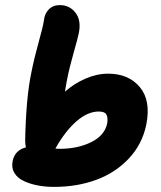

<svg xmlns="http://www.w3.org/2000/svg" viewBox="-20 -775 632 756"><path d="M192.9 -39.1Q159.7 -39.1 129.6 -44.7Q99.6 -50.3 74.5 -61.8Q49.3 -73.2 36.9 -93.8Q24.4 -114.3 29.8 -141.1Q38.6 -183.6 82 -194.8Q79.1 -206.5 79.1 -223.1Q82.5 -392.1 104 -492.2Q115.2 -548.3 132.1 -608.4Q148.9 -668.5 152.8 -693.8Q155.3 -720.7 171.9 -737.8Q188.5 -754.9 215.8 -754.9Q254.4 -754.9 277.6 -724.4Q300.8 -693.8 290 -643.1Q286.6 -626 269.8 -566.7Q252.9 -507.3 244.1 -461.9Q243.7 -459 240.2 -440.9Q236.8 -422.9 235.8 -414.1Q272.9 -446.8 317.4 -465.8Q361.8 -484.9 405.8 -484.9Q486.3 -484.9 530.5 -432.1Q574.7 -379.4 556.2 -285.2Q540.5 -207.5 487.5 -151.1Q434.6 -94.7 358.9 -66.9Q283.2 -39.1 192.9 -39.1ZM199.2 -191.9 198.2 -189.9Q204.1 -189 214.8 -189Q285.6 -189 338.6 -215.1Q391.6 -241.2 401.9 -288.1Q405.8 -311 399.2 -323.5Q392.6 -335.9 369.1 -335.9Q325.2 -335.9 281 -297.4Q236.8 -258.8 199.2 -191.9Z"/></svg>

Font: Shantell Sans Irregular
Style: Bold Italic
Weight: 700
Italic angle: -11.31°
Designer: Stephen Nixon, Anya Danilova, Shantell Martin
Foundry: Arrow Type
Version: Version 1.006;[9816181b4]